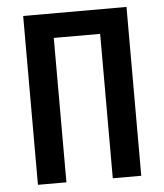

<svg xmlns="http://www.w3.org/2000/svg" viewBox="-50 -714 650 759"><g transform="rotate(-5 275.0 -335.0)"><path d="M70 0V-670H480V0H367V-573H183V0Z"/></g></svg>

Font: Lode Term
Style: Bold
Weight: 700
Monospace: yes
Designer: Belleve Invis
Foundry: Belleve Invis
Version: Version 29.2.0